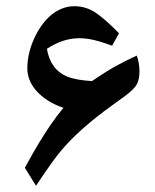

<svg xmlns="http://www.w3.org/2000/svg" viewBox="-20 -740 499 618"><path d="M96 -142 60 -200Q85 -246 104 -277.5Q123 -309 141 -335.5Q159 -362 184 -393Q131 -411 99.5 -445Q68 -479 68 -520Q68 -567 89.5 -615Q111 -663 145 -692Q180 -720 219 -720Q258 -720 289.5 -698Q321 -676 363 -633L341 -593Q305 -606 281 -611.5Q257 -617 235 -617Q183 -617 131 -583Q142 -516 197 -493Q226 -482 276 -479Q323 -511 355 -528.5Q387 -546 420 -561Q424 -552 426.5 -537.5Q429 -523 429 -511Q429 -478 415 -460.5Q401 -443 363 -417Q311 -380 274 -349.5Q237 -319 207.5 -289Q178 -259 152 -223.5Q126 -188 96 -142Z"/></svg>

Font: Noto Naskh Arabic UI Semi
Style: Bold
Weight: 700
Designer: Monotype Design Team, David Williams, Mohamad Dakak and Nizar Qandah
Foundry: Monotype Imaging Inc.
Version: Version 2.014; ttfautohint (v1.8.4.7-5d5b)